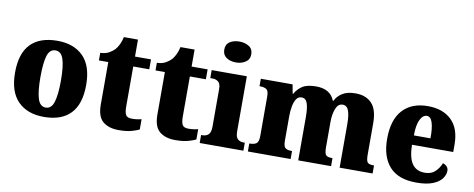

<svg xmlns="http://www.w3.org/2000/svg" viewBox="-66 -1079 3436 1393"><g transform="rotate(10 1652.0 -382.5)"><path d="M299 10Q177 10 107.5 -60Q38 -130 38 -271Q38 -412 105 -481.5Q172 -551 302 -551Q423 -551 492.5 -481.5Q562 -412 562 -271Q562 -130 495 -60Q428 10 299 10ZM301 -59Q343 -59 359.5 -113Q376 -167 376 -271Q376 -375 359 -427.5Q342 -480 300 -480Q257 -480 241 -427.5Q225 -375 225 -271Q225 -167 241.5 -113Q258 -59 301 -59Z M849 10Q777 10 734 -25.5Q691 -61 691 -150V-463H622V-519Q662 -520 688.5 -536Q715 -552 728 -567Q741 -582 752.5 -605.5Q764 -629 771 -661H875V-536H993V-463H875V-167Q875 -126 885.5 -107Q896 -88 930 -88Q969 -88 1001 -97V-21Q984 -12 946 -1Q908 10 849 10Z M1266 10Q1194 10 1151 -25.5Q1108 -61 1108 -150V-463H1039V-519Q1079 -520 1105.5 -536Q1132 -552 1145 -567Q1158 -582 1169.5 -605.5Q1181 -629 1188 -661H1292V-536H1410V-463H1292V-167Q1292 -126 1302.5 -107Q1313 -88 1347 -88Q1386 -88 1418 -97V-21Q1401 -12 1363 -1Q1325 10 1266 10Z M1603 -621Q1561 -621 1532.5 -640.5Q1504 -660 1504 -698Q1504 -738 1532.5 -756.5Q1561 -775 1603 -775Q1643 -775 1673 -756.5Q1703 -738 1703 -698Q1703 -660 1673 -640.5Q1643 -621 1603 -621ZM1446 0V-59H1457Q1484 -59 1500.5 -75Q1517 -91 1517 -133V-410Q1517 -448 1500 -462.5Q1483 -477 1457 -477H1440V-536H1699V-130Q1699 -89 1715.5 -74Q1732 -59 1758 -59H1768V0Z M1801 0V-59H1805Q1836 -59 1853 -71Q1870 -83 1870 -127V-418Q1870 -459 1853.5 -470Q1837 -481 1806 -481H1802V-536H2036L2048 -470H2053Q2071 -504 2105.5 -527.5Q2140 -551 2208 -551Q2312 -551 2344 -470H2349Q2364 -504 2400.5 -527.5Q2437 -551 2498 -551Q2575 -551 2618 -505.5Q2661 -460 2661 -359V-129Q2661 -83 2672.5 -71Q2684 -59 2716 -59H2720V0H2477V-320Q2477 -384 2464.5 -419Q2452 -454 2420 -454Q2386 -454 2370 -412.5Q2354 -371 2354 -314V-129Q2354 -83 2366 -71Q2378 -59 2410 -59H2414V0H2172V-320Q2172 -384 2160.5 -419Q2149 -454 2117 -454Q2093 -454 2079 -433Q2065 -412 2058.5 -377.5Q2052 -343 2052 -303V-124Q2052 -82 2066.5 -70.5Q2081 -59 2112 -59H2116V0Z M3043 10Q2909 10 2844.5 -62.5Q2780 -135 2780 -266Q2780 -407 2846 -479Q2912 -551 3031 -551Q3142 -551 3205.5 -489.5Q3269 -428 3269 -309V-255H2965Q2967 -159 2998 -115Q3029 -71 3090 -71Q3138 -71 3166 -97Q3194 -123 3210 -162Q3227 -157 3239 -144.5Q3251 -132 3251 -113Q3251 -84 3230.5 -55.5Q3210 -27 3164 -8.5Q3118 10 3043 10ZM3089 -324Q3090 -399 3077 -439.5Q3064 -480 3036 -480Q3006 -480 2986.5 -440Q2967 -400 2967 -324Z"/></g></svg>

Font: Noto Serif Thai SemiCondensed Black
Style: Regular
Weight: 900
Width: 4
Designer: Monotype Design Team
Foundry: Monotype Imaging Inc.
Version: Version 2.002; ttfautohint (v1.8.4.7-5d5b)